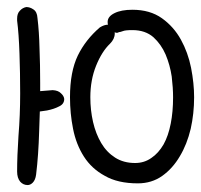

<svg xmlns="http://www.w3.org/2000/svg" viewBox="-20 -533 579 553"><path d="M451.2 -117.2Q436.5 -91.8 416 -78.1Q395.5 -63.5 369.1 -63.5Q335.9 -63.5 311.5 -79.1Q287.1 -94.7 271.5 -121.1Q255.9 -147.5 248 -181.6Q240.2 -215.8 240.2 -252.9Q240.2 -302.7 256.8 -343.8Q273.4 -384.8 296.9 -407.2Q310.5 -420.9 310.5 -436.5V-440.4Q312.5 -438.5 316.4 -438.5Q320.3 -438.5 322.3 -440.4Q326.2 -440.4 334 -443.4Q340.8 -446.3 361.3 -446.3Q398.4 -446.3 421.9 -425.8Q444.3 -405.3 457 -376Q469.7 -345.7 474.6 -312.5Q478.5 -279.3 478.5 -252.9Q478.5 -210.9 471.7 -176.8Q464.8 -141.6 451.2 -117.2ZM501 -418.9Q480.5 -456.1 446.3 -480.5Q412.1 -504.9 361.3 -504.9Q329.1 -504.9 309.6 -495.1Q290 -485.4 290 -469.7Q290 -464.8 291 -461.9Q280.3 -461.9 267.6 -454.1Q226.6 -418.9 204.1 -373Q181.6 -326.2 181.6 -252.9Q181.6 -206.1 190.4 -162.1Q199.2 -117.2 221.7 -82Q244.1 -46.9 282.2 -26.4Q319.3 -4.9 377 -4.9Q417 -4.9 447.3 -26.4Q477.5 -47.9 498 -83Q518.6 -117.2 529.3 -162.1Q539.1 -206.1 539.1 -252.9Q539.1 -293 530.3 -337.9Q521.5 -381.8 501 -418.9ZM95.7 -270.5V-294.9Q95.7 -346.7 93.8 -393.6Q92.8 -441.4 87.9 -481.4Q86.9 -499 76.2 -505.9Q66.4 -512.7 55.7 -512.7Q44.9 -510.7 37.1 -502Q29.3 -494.1 29.3 -479.5V-473.6Q34.2 -435.5 36.1 -378.9Q38.1 -323.2 38.1 -263.7Q38.1 -201.2 33.2 -141.6Q29.3 -83 29.3 -39.1Q29.3 -20.5 38.1 -9.8Q46.9 0 59.6 0Q67.4 0 74.2 -6.8Q82 -14.6 84 -30.3Q90.8 -85.9 92.8 -155.3L94.7 -211.9L115.2 -214.8Q135.7 -218.8 150.4 -226.6Q165 -233.4 165 -248Q164.1 -256.8 155.3 -264.6Q147.5 -272.5 131.8 -273.4Z"/></svg>

Font: Hi Melody Cyrillic
Style: Regular
Weight: 400
Version: Version 0.90 April 10, 2018